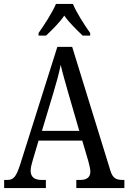

<svg xmlns="http://www.w3.org/2000/svg" viewBox="-20 -951 649 971"><path d="M175 -784V-771H213C244 -801 280 -835 305 -872C331 -835 367 -801 398 -771H436V-784C409 -822 367 -886 349 -931H263C244 -886 202 -822 175 -784ZM1 0H212V-41H190C152 -41 135 -58 135 -88C135 -103 141 -126 146 -142L175 -240H396L427 -135C432 -116 437 -95 437 -83C437 -56 420 -41 386 -41H366V0H609V-41H600C565 -41 549 -52 538 -89L345 -714H270L82 -119C61 -55 48 -41 16 -41H1ZM192 -289 251 -485C267 -538 279 -583 287 -623C296 -583 310 -535 327 -475L381 -289Z"/></svg>

Font: Noto Serif Tamil Condensed
Style: Italic
Weight: 400
Width: 3
Italic angle: -12°
Designer: Indian Type Foundry, Tom Grace, and the Monotype Design Team
Foundry: Monotype Imaging Inc.
Version: Version 2.003